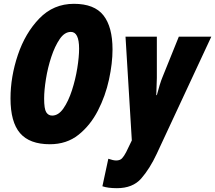

<svg xmlns="http://www.w3.org/2000/svg" viewBox="-20 -745 1126 1005"><path d="M241 10Q329 10 391 -39.5Q453 -89 492.5 -166Q532 -243 550.5 -328.5Q569 -414 569 -486Q569 -604 521.5 -664.5Q474 -725 367 -725Q260 -725 186 -648.5Q112 -572 73.5 -457.5Q35 -343 35 -230Q35 -106 85 -48Q135 10 241 10ZM253 -140Q233 -140 222 -157.5Q211 -175 211 -229Q211 -272 220.5 -331.5Q230 -391 248.5 -447Q267 -503 292.5 -540.5Q318 -578 351 -578Q394 -578 394 -490Q394 -447 384.5 -388Q375 -329 356.5 -272Q338 -215 312 -177.5Q286 -140 253 -140ZM592 240Q675 240 719.5 189Q764 138 800 61L1086 -553H916L830 -340Q824 -326 815.5 -298.5Q807 -271 801 -247H798Q799 -269 799.5 -291.5Q800 -314 801 -337V-553H637L670 -10L640 52Q629 73 618.5 84Q608 95 588 95Q573 95 547 86L516 230Q545 240 592 240Z"/></svg>

Font: Noto Sans Display Condensed Black
Style: Italic
Weight: 900
Width: 3
Italic angle: -192°
Designer: Monotype Design Team
Foundry: Monotype Imaging Inc.
Version: Version 1.900